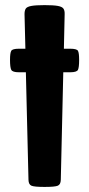

<svg xmlns="http://www.w3.org/2000/svg" viewBox="-20 -737 352 757"><path d="M155.8 0Q114.7 0 103.8 -4.9Q92.8 -9.8 92.3 -27.8L82 -452.1H54.7Q29.3 -452.1 24.4 -461.7Q19.5 -471.2 19.5 -501Q19.5 -528.3 24.4 -536.6Q29.3 -544.9 54.7 -544.9H80.1L76.7 -681.2Q76.7 -695.3 81.5 -702.9Q86.4 -710.4 103.5 -713.6Q120.6 -716.8 155.8 -716.8Q191.4 -716.8 208.3 -713.6Q225.1 -710.4 230.2 -702.9Q235.4 -695.3 234.9 -681.2L231.9 -544.9H256.8Q282.7 -544.9 287.4 -536.6Q292 -528.3 292 -501Q292 -471.2 287.4 -461.7Q282.7 -452.1 256.8 -452.1H229.5L219.7 -27.8Q219.2 -9.8 208 -4.9Q196.8 0 155.8 0Z"/></svg>

Font: Denk One
Style: Regular
Weight: 400
Designer: Irina Smirnova, Eben Sorkin
Foundry: Sorkin Type Co.f
Version: Version 1.004; ttfautohint (v1.8.4.7-5d5b);gftools[0.9.23]